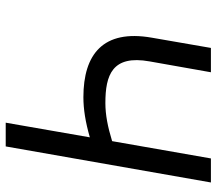

<svg xmlns="http://www.w3.org/2000/svg" viewBox="-62 -678 740 655"><g transform="rotate(90 307.5 -350.0)"><path d="M311 -265C352 -265 396 -272 448 -287L398 0H479L602 -700H520L461 -363C412 -348 371 -340 331 -340C236 -340 166 -363 189 -491L226 -700H143L108 -498C79 -332 165 -265 311 -265Z"/></g></svg>

Font: Fixel Text 20240404
Style: Italic
Weight: 400
Width: 4
Italic angle: -10°
Designer: AlfaBravo + MacPaw
Foundry: Kyrylo Tkachov, Marchela Mozhyna, Serhii Makarenko, Maria Weinstein, Zakhar Kryvoshyya
Version: Version 1.211;Glyphs 3.2 (3225)